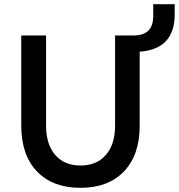

<svg xmlns="http://www.w3.org/2000/svg" viewBox="-20 -885 858 921"><path d="M366 16Q233 16 157.5 -62.5Q82 -141 82 -282V-715H201V-282Q201 -193 244.5 -142Q288 -91 366 -91Q444 -91 488 -142Q532 -193 532 -282V-715H622Q715 -715 715 -808V-865H818V-816Q818 -649 650 -637V-282Q650 -141 574.5 -62.5Q499 16 366 16Z"/></svg>

Font: Wix Madefor Text SemiBold
Style: Regular
Weight: 600
Designer: Dalton Maag Ltd
Foundry: Dalton Maag Ltd
Version: Version 3.100